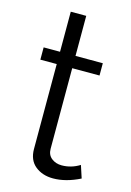

<svg xmlns="http://www.w3.org/2000/svg" viewBox="-110 -753 555 815"><g transform="rotate(15 167.5 -345.5)"><path d="M307 -80 325 -25Q263 6 207 6Q160 6 128.5 -19.5Q97 -45 97 -94V-467H25V-521H97V-697H165V-521H285V-467H165V-113Q165 -86 183.5 -71.5Q202 -57 228 -57Q270 -57 307 -80Z"/></g></svg>

Font: Raleway
Style: Regular
Weight: 400
Designer: Matt McInerney, Pablo Impallari, Rodrigo Fuenzalida
Foundry: Matt McInerney, Pablo Impallari, Rodrigo Fuenzalida
Version: Version 1.000;PS 001.001;hotconv 1.0.56; ttfautohint (v1.5)